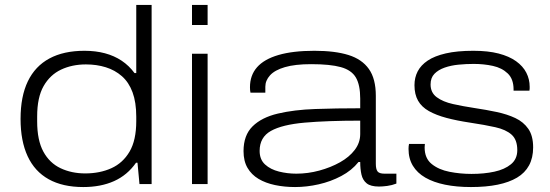

<svg xmlns="http://www.w3.org/2000/svg" viewBox="-20 -743 2221 775"><path d="M316 12Q233 12 176.5 -19.5Q120 -51 91.5 -112.5Q63 -174 63 -263Q63 -354 92.5 -415Q122 -476 179.5 -507Q237 -538 321 -538Q366 -538 403.5 -528Q441 -518 471 -498Q501 -478 523 -448H530V-723H592V0H543L535 -86H529Q494 -36 440.5 -12Q387 12 316 12ZM324 -43Q383 -43 429.5 -64Q476 -85 503 -131Q530 -177 530 -254V-272Q530 -330 515 -370.5Q500 -411 472 -435.5Q444 -460 407 -471.5Q370 -483 327 -483Q271 -483 226.5 -462Q182 -441 156 -395.5Q130 -350 130 -273V-253Q130 -177 155 -131Q180 -85 224.5 -64Q269 -43 324 -43Z M755 -642V-723H818V-642ZM755 0V-526H818V0Z M1171 12Q1128 12 1090 4Q1052 -4 1023.5 -21Q995 -38 979 -65.5Q963 -93 963 -133Q963 -197 999.5 -233Q1036 -269 1101.5 -284.5Q1167 -300 1252.5 -303Q1338 -306 1434 -306V-345Q1434 -400 1416.5 -430Q1399 -460 1356 -472Q1313 -484 1236 -484Q1171 -484 1130 -472Q1089 -460 1070 -439Q1051 -418 1051 -393V-369H991Q990 -374 989.5 -379Q989 -384 989 -391Q989 -439 1017.5 -471.5Q1046 -504 1104 -521Q1162 -538 1249 -538Q1332 -538 1386.5 -521Q1441 -504 1469 -464.5Q1497 -425 1497 -356V-82Q1497 -60 1504 -51Q1511 -42 1532 -42H1580V-2Q1562 5 1543 7.5Q1524 10 1510 10Q1476 10 1460 -3Q1444 -16 1439 -38.5Q1434 -61 1434 -89H1427Q1400 -55 1357.5 -32.5Q1315 -10 1266.5 1Q1218 12 1171 12ZM1176 -42Q1223 -42 1269 -54.5Q1315 -67 1352.5 -88Q1390 -109 1412 -138Q1434 -167 1434 -202V-256Q1301 -256 1210 -248Q1119 -240 1073.5 -214.5Q1028 -189 1028 -134Q1028 -99 1050 -79Q1072 -59 1106 -50.5Q1140 -42 1176 -42Z M1881 12Q1823 12 1776.5 2.5Q1730 -7 1697 -26Q1664 -45 1646.5 -74Q1629 -103 1629 -142Q1629 -147 1629.5 -152.5Q1630 -158 1631 -162H1695Q1695 -160 1694.5 -155.5Q1694 -151 1694 -148Q1694 -104 1722.5 -81Q1751 -58 1794.5 -49.5Q1838 -41 1883 -41Q1934 -41 1975.5 -50Q2017 -59 2042.5 -80Q2068 -101 2068 -137Q2068 -179 2045 -199.5Q2022 -220 1979.5 -229.5Q1937 -239 1877 -248Q1824 -256 1782.5 -267Q1741 -278 1711.5 -294.5Q1682 -311 1667.5 -336.5Q1653 -362 1653 -399Q1653 -430 1666 -455Q1679 -480 1706.5 -498.5Q1734 -517 1779.5 -527.5Q1825 -538 1891 -538Q1950 -538 1992.5 -527Q2035 -516 2063 -496Q2091 -476 2104.5 -449.5Q2118 -423 2118 -393Q2118 -389 2118 -386Q2118 -383 2117 -377H2053V-382Q2053 -424 2029.5 -446.5Q2006 -469 1969.5 -477Q1933 -485 1892 -485Q1862 -485 1831 -482Q1800 -479 1774.5 -470Q1749 -461 1733.5 -445Q1718 -429 1718 -402Q1718 -369 1743 -350.5Q1768 -332 1808.5 -323Q1849 -314 1895 -307Q1942 -300 1984.5 -291Q2027 -282 2060 -266.5Q2093 -251 2112.5 -223Q2132 -195 2132 -148Q2132 -106 2115.5 -75.5Q2099 -45 2067 -26Q2035 -7 1988.5 2.5Q1942 12 1881 12Z"/></svg>

Font: Archivo Expanded ExtraLight
Style: Regular
Weight: 250
Width: 7
Designer: Hector Gatti
Foundry: Omnibus-Type
Version: Version 2.001